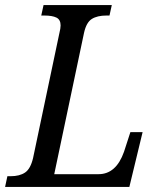

<svg xmlns="http://www.w3.org/2000/svg" viewBox="-39 -734 623 754"><path d="M-10 -42H3Q38 -42 59.5 -56.5Q81 -71 91 -114L194 -603Q199 -623 199 -634Q199 -657 182.5 -665Q166 -673 135 -673H123L132 -714H400L391 -673H379Q343 -673 321.5 -659.5Q300 -646 291 -605L174 -50H348Q417 -50 448 -138L473 -215H521L469 0H-19Z"/></svg>

Font: Noto Serif Narrow
Style: Italic
Weight: 400
Width: 4
Italic angle: -12°
Designer: Monotype Design Team
Foundry: Monotype Imaging Inc.
Version: Version 1.001